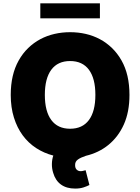

<svg xmlns="http://www.w3.org/2000/svg" viewBox="-20 -929 835 1144"><path d="M44 -363.6Q44 -484.4 91.3 -568.5Q115.4 -611.5 148.3 -643.1Q181.1 -674.7 220.5 -695.7Q259.9 -716.6 304.9 -726.9Q349.8 -737.2 397.7 -737.2Q446 -737.2 490.8 -726.9Q535.5 -716.6 574.9 -695.7Q614.3 -674.7 647.2 -642.9Q680 -611.2 704.2 -568.5Q751.4 -485.1 751.4 -363.6Q751.4 -262.1 718 -187.5Q701.3 -150.2 678.1 -119.7Q654.8 -89.1 626.1 -65.7Q597.3 -42.3 563.4 -25.9Q529.5 -9.6 491.8 -0.7Q460.6 9.6 443.9 21.7Q427.2 33.7 427.6 54Q427.2 72.1 436.6 81.5Q446 90.9 460.2 90.9Q469.5 90.9 476.4 88.6Q483.3 86.3 490.1 85.2L512.8 173.3Q498.6 180.8 477.5 187.7Q456.3 194.6 427.6 194.6Q376.8 194.6 343.6 170.8Q310.4 147 296.9 100.9Q288.7 74.9 289.2 47.6Q289.8 20.2 297.6 -2.1Q242.2 -16.3 195.5 -46.7Q148.8 -77.1 115.2 -122.7Q81.7 -168.3 62.9 -228.7Q44 -289.1 44 -363.6ZM247.2 -363.6Q247.2 -265.6 285.7 -213.8Q324.2 -161.9 397.7 -161.9Q471.2 -161.9 509.8 -213.8Q548.3 -265.6 548.3 -363.6Q548.3 -461.6 509.8 -513.5Q471.2 -565.3 397.7 -565.3Q324.2 -565.3 285.7 -513.5Q247.2 -461.6 247.2 -363.6ZM220.2 -819.6V-909.1H575.3V-819.6Z"/></svg>

Font: Inter P Black
Style: Regular
Weight: 900
Designer: Rasmus Andersson
Foundry: rsms
Version: Version 3.018;git-588b23468